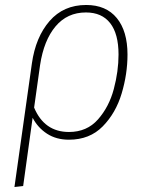

<svg xmlns="http://www.w3.org/2000/svg" viewBox="-20 -551 601 771"><path d="M492 -332Q492 -254 468.5 -175.5Q445 -97 392.5 -43.5Q340 10 257 10Q206 10 169 -14Q132 -38 111 -78L73 196L38 200L108 -296Q123 -402 179 -466.5Q235 -531 326 -531Q406 -531 449 -478.5Q492 -426 492 -332ZM456 -332Q456 -415 422.5 -458Q389 -501 325 -501Q250 -501 203 -445Q156 -389 141 -290L117 -119Q158 -21 257 -21Q329 -21 373.5 -71.5Q418 -122 437 -193.5Q456 -265 456 -332Z"/></svg>

Font: FiraGO UltraLight
Style: Italic
Weight: 200
Italic angle: -8°
Designer: bBox Type GmbH
Foundry: bBox Type GmbH
Version: Version 1.001